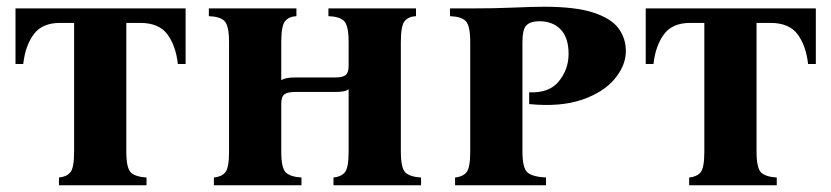

<svg xmlns="http://www.w3.org/2000/svg" viewBox="-20 -550 2468 570"><path d="M26 -525H531V-360H508Q502 -414 477 -448Q452 -482 396 -482H355V-100Q355 -51 368.5 -38Q382 -25 415 -23V0H155V-23Q177 -25 188.5 -38Q200 -51 200 -100V-482H158Q105 -482 80 -448Q55 -414 49 -360H26Z M1170 -100Q1170 -51 1183.5 -38Q1197 -25 1230 -23V0H970V-23Q992 -25 1003.5 -38Q1015 -51 1015 -100V-285Q1008 -280 998 -278.5Q988 -277 975 -277H857Q834 -277 824.5 -270Q815 -263 815 -242V-100Q815 -51 828.5 -38Q842 -25 875 -23V0H615V-23Q637 -25 648.5 -38Q660 -51 660 -100V-425Q660 -474 646.5 -487.5Q633 -501 600 -502V-525H860V-502Q838 -501 826.5 -487.5Q815 -474 815 -425V-312Q827 -320 855 -320H974Q997 -320 1006 -327Q1015 -334 1015 -355V-425Q1015 -474 1001.5 -487.5Q988 -501 955 -502V-525H1215V-502Q1193 -501 1181.5 -487.5Q1170 -474 1170 -425Z M1331 0V-23Q1353 -25 1364.5 -38Q1376 -51 1376 -100V-425Q1376 -474 1362.5 -487.5Q1349 -501 1316 -502V-525H1376Q1449 -525 1505 -527.5Q1561 -530 1595 -530Q1689 -530 1742 -512.5Q1795 -495 1816.5 -465.5Q1838 -436 1838 -398Q1838 -356 1805 -316Q1772 -276 1708 -254Q1644 -232 1551 -241V-276Q1610 -273 1639 -308.5Q1668 -344 1668 -390Q1668 -438 1644.5 -462.5Q1621 -487 1581 -487Q1556 -487 1543.5 -475.5Q1531 -464 1531 -425V-100Q1531 -51 1546 -38Q1561 -25 1601 -23V0Z M1897 -525H2402V-360H2379Q2373 -414 2348 -448Q2323 -482 2267 -482H2226V-100Q2226 -51 2239.5 -38Q2253 -25 2286 -23V0H2026V-23Q2048 -25 2059.5 -38Q2071 -51 2071 -100V-482H2029Q1976 -482 1951 -448Q1926 -414 1920 -360H1897Z"/></svg>

Font: Bona Nova SC
Style: Bold
Weight: 700
Designer: Mateusz Machalski
Foundry: Capitalics
Version: Version 4.001; ttfautohint (v1.8.4.7-5d5b)